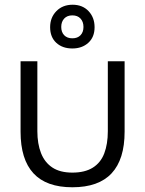

<svg xmlns="http://www.w3.org/2000/svg" viewBox="-20 -786 614 812"><path d="M286 6Q176 6 121.5 -53Q67 -112 67 -229V-527H138V-231Q138 -178 153.5 -138.5Q169 -99 201.5 -77.5Q234 -56 286 -56Q339 -56 372.5 -77Q406 -98 421 -137.5Q436 -177 436 -231V-527H507V-229Q507 -112 452 -53Q397 6 286 6ZM286 -581Q244 -581 218 -605Q192 -629 192 -671Q192 -712 218.5 -739Q245 -766 287 -766Q329 -766 354.5 -739Q380 -712 380 -671Q380 -629 353.5 -605Q327 -581 286 -581ZM286 -624Q308 -624 320.5 -637Q333 -650 333 -672Q333 -694 320.5 -707.5Q308 -721 286 -721Q264 -721 251.5 -707.5Q239 -694 239 -672Q239 -650 251.5 -637Q264 -624 286 -624Z"/></svg>

Font: Onest Light
Style: Regular
Weight: 300
Designer: Dmitri Voloshin, Andrey Kudryavtsev
Foundry: Dmitri Voloshin, Andrey Kudryavtsev
Version: Version 1.000;gftools[0.9.33]